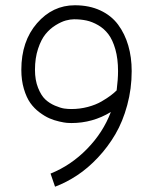

<svg xmlns="http://www.w3.org/2000/svg" viewBox="-20 -706 586 729"><path d="M189 2.9Q231.9 -13.2 272.9 -40.3Q314 -67.4 351.8 -107.7Q389.6 -147.9 418 -196.3Q446.3 -244.6 463.1 -306.9Q480 -369.1 480 -436Q480 -488.8 467 -533.2Q454.1 -577.6 428.5 -612.3Q402.8 -647 360.8 -666.5Q318.8 -686 264.2 -686Q179.7 -686 120.4 -617.7Q61 -549.3 61 -440.9Q61 -400.9 70.8 -368.2Q80.6 -335.4 95.2 -314.9Q109.9 -294.4 130.1 -279.3Q150.4 -264.2 168 -256.6Q185.5 -249 205.1 -244.6Q224.6 -240.2 234.1 -239.5Q243.7 -238.8 251 -238.8Q332 -238.8 400.9 -280.8Q371.6 -203.1 310.5 -140.6Q249.5 -78.1 171.9 -46.9ZM422.9 -362.8Q413.1 -353 400.1 -343.3Q387.2 -333.5 365.5 -320.8Q343.8 -308.1 313.5 -300Q283.2 -292 251 -292Q237.8 -292 223.9 -293.9Q210 -295.9 188.7 -304.9Q167.5 -314 151.9 -328.6Q136.2 -343.3 124.5 -372.6Q112.8 -401.9 112.8 -440.9Q112.8 -485.4 124.5 -520.8Q136.2 -556.2 153.1 -576.7Q169.9 -597.2 191.4 -610.4Q212.9 -623.5 230 -628.2Q247.1 -632.8 261.2 -632.8Q286.1 -632.8 308.1 -628.2Q330.1 -623.5 352.8 -610.4Q375.5 -597.2 391.6 -575.9Q407.7 -554.7 418 -518.8Q428.2 -482.9 428.2 -436Q428.2 -404.8 422.9 -362.8Z"/></svg>

Font: Comic Neue Angular
Style: Regular
Weight: 400
Designer: Craig Rozynski
Foundry: Craig Rozynski
Version: Version 2.003